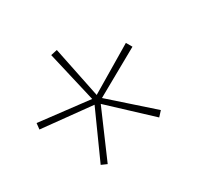

<svg xmlns="http://www.w3.org/2000/svg" viewBox="-81 -844 524 505"><g transform="rotate(30 181.0 -591.5)"><path d="M181 -565 274 -436 289 -447 194 -575 345 -621 339 -640 189 -590 191 -747H171L173 -590L23 -640L17 -621L168 -575L73 -447L88 -436Z"/></g></svg>

Font: IBM Plex Arabic Thin
Style: Regular
Weight: 100
Designer: Mike Abbink, Paul van der Laan, Pieter van Rosmalen, Wael Morcos, Khajak Apelian
Foundry: Bold Monday
Version: Version 1.0